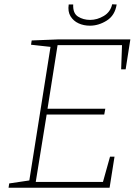

<svg xmlns="http://www.w3.org/2000/svg" viewBox="-20 -877 655 897"><path d="M494 -145H515L492 0H20L23 -20L117 -34L216 -658L125 -668L128 -688L254 -693H589L567 -553H546L550 -666H249L202 -369H472L467 -342H198L147 -27H461ZM400 -757Q371 -757 347 -768Q323 -779 309.5 -801Q296 -823 301 -856H322Q320 -815 344.5 -799.5Q369 -784 401 -784Q434 -784 465 -802.5Q496 -821 504 -857L525 -856Q517 -805 479 -781Q441 -757 400 -757Z"/></svg>

Font: Bitter ExtraLight
Style: Italic
Weight: 200
Italic angle: -9°
Designer: Sol Matas, and Bitter project Authors
Foundry: Sol Matas
Version: Version 2.001